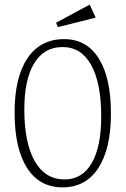

<svg xmlns="http://www.w3.org/2000/svg" viewBox="-20 -789 543 829"><path d="M250 20Q150.4 20 96.7 -64.2Q43 -148.4 43 -303.2Q43 -455.1 98.6 -537.6Q154.3 -620.1 256.8 -620.1Q354 -620.1 406.5 -536.6Q459 -453.1 459 -298.8Q459 -146.5 404.5 -63.2Q350.1 20 250 20ZM85 -316.9Q85 -171.9 130.1 -93Q175.3 -14.2 258.8 -14.2Q335 -14.2 376 -84.7Q417 -155.3 417 -286.1Q417 -430.2 373.8 -508.1Q330.6 -585.9 250 -585.9Q170.4 -585.9 127.7 -515.9Q85 -445.8 85 -316.9ZM222.2 -690.9 367.2 -769 393.1 -712.9 230 -671.9Z"/></svg>

Font: Halibut Cnd Thin
Style: Regular
Weight: 250
Width: 3
Designer: Matteo Maggi
Foundry: Collletttivo
Version: Version 3.080 | FøM Fix